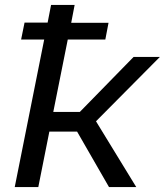

<svg xmlns="http://www.w3.org/2000/svg" viewBox="-20 -762 671 782"><path d="M631 -530H524L305 -306H197L256 -601H409L422 -669H270L284 -742H188L174 -670H80L66 -601H160L40 0H136L181 -226H294L424 0H535L371 -268Z"/></svg>

Font: AWKNG-Font Medium
Style: Italic
Weight: 500
Italic angle: -11.3°
Designer: Awakening Church
Foundry: Awakening Church
Version: Version 1.700;PS 001.700;hotconv 1.0.88;makeotf.lib2.5.64775